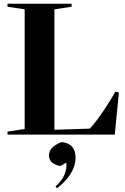

<svg xmlns="http://www.w3.org/2000/svg" viewBox="-20 -720 666 1027"><path d="M112 -30 20 -16V0H592H594L616 -225L597 -230C582 -200 505 -77 460 -32L271 -26V-670L363 -684V-700H20V-684L112 -670ZM303 168 335 150C341 212 302 255 277 277L285 287C342 243 384 187 384 124C384 56 340 43 309 40C265 57 242 81 242 111C242 131 251 159 303 168Z"/></svg>

Font: Mazius Display
Style: Bold
Weight: 700
Designer: Alberto Casagrande & Collletttivo
Foundry: Collletttivo
Version: Version 2.000;Glyphs 3.2 (3221)